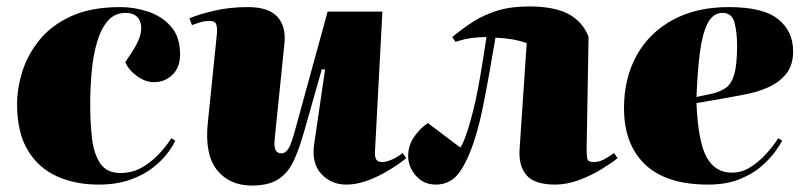

<svg xmlns="http://www.w3.org/2000/svg" viewBox="-20 -559 2507 596"><path d="M353 -537Q397 -537 439.5 -523Q482 -509 510.5 -477Q539 -445 539 -390Q539 -350 515.5 -327Q492 -304 458 -304Q431 -304 405 -323Q379 -342 369 -366L390 -398Q425 -451 417 -485Q409 -519 370 -519Q336 -519 314.5 -494Q293 -469 281 -427.5Q269 -386 264.5 -335.5Q260 -285 260 -234Q260 -179 265.5 -130.5Q271 -82 291 -52Q311 -22 354 -22Q390 -22 419.5 -38.5Q449 -55 472.5 -80Q496 -105 512 -130L524 -122Q518 -108 501.5 -85.5Q485 -63 456.5 -40Q428 -17 385.5 -1.5Q343 14 285 14Q213 14 156 -12Q99 -38 66 -93Q33 -148 33 -236Q33 -285 49.5 -337.5Q66 -390 103 -435.5Q140 -481 201.5 -509Q263 -537 353 -537Z M568 -502Q598 -515 646 -526Q694 -537 749 -537Q813 -537 840.5 -507.5Q868 -478 863 -425L833 -131Q830 -103 835.5 -93Q841 -83 853 -83Q867 -83 876 -98.5Q885 -114 896 -155L997 -523H1167L1144 -89Q1143 -73 1147.5 -64.5Q1152 -56 1167 -56Q1178 -56 1195 -63Q1212 -70 1230 -84L1241 -68Q1233 -61 1213.5 -47.5Q1194 -34 1167.5 -19.5Q1141 -5 1112 4.5Q1083 14 1055 14Q1008 14 977.5 -19Q947 -52 955 -110L989 -343L979 -344L923 -147Q908 -94 890.5 -57.5Q873 -21 843 -2Q813 17 762 17Q692 17 653.5 -31.5Q615 -80 625 -177L653 -451Q655 -471 651.5 -482.5Q648 -494 631 -494Q615 -494 602 -490Q589 -486 576 -481Z M1384 -444Q1415 -470 1448.5 -491.5Q1482 -513 1524 -526Q1566 -539 1622 -539Q1702 -539 1745.5 -515Q1789 -491 1807 -445L1801 -96Q1801 -77 1803 -66.5Q1805 -56 1823 -56Q1840 -56 1856.5 -65Q1873 -74 1886 -84L1897 -68Q1880 -54 1848.5 -34.5Q1817 -15 1778.5 -0.5Q1740 14 1703 14Q1639 14 1614 -15.5Q1589 -45 1593 -98L1615 -425Q1593 -433 1569 -437Q1545 -441 1518 -442Q1509 -389 1499 -332.5Q1489 -276 1478.5 -224.5Q1468 -173 1456 -135Q1434 -63 1406.5 -24.5Q1379 14 1333 14Q1295 14 1271 -13.5Q1247 -41 1247 -75Q1247 -107 1265 -133.5Q1283 -160 1308 -177L1409 -101Q1417 -113 1425.5 -136.5Q1434 -160 1439 -179Q1449 -214 1456.5 -248.5Q1464 -283 1472 -329.5Q1480 -376 1490 -444Q1468 -444 1444.5 -441Q1421 -438 1394 -429Z M2242 -537Q2349 -537 2395.5 -499.5Q2442 -462 2442 -400Q2442 -355 2419 -328Q2396 -301 2361.5 -286.5Q2327 -272 2291 -265.5Q2255 -259 2229 -254L2142 -239Q2147 -119 2173.5 -71Q2200 -23 2252 -23Q2282 -23 2308.5 -39.5Q2335 -56 2357.5 -80.5Q2380 -105 2396 -130L2408 -122Q2403 -112 2387.5 -90Q2372 -68 2345 -44Q2318 -20 2276.5 -3Q2235 14 2178 14Q2048 14 1982.5 -48.5Q1917 -111 1917 -223Q1917 -316 1956 -386.5Q1995 -457 2068 -497Q2141 -537 2242 -537ZM2268 -417Q2268 -459 2260 -489Q2252 -519 2223 -519Q2193 -519 2176.5 -486.5Q2160 -454 2152.5 -395Q2145 -336 2142 -258L2189 -268Q2216 -274 2233.5 -286.5Q2251 -299 2259.5 -329Q2268 -359 2268 -417Z"/></svg>

Font: Literata 72pt Black
Style: Italic
Weight: 900
Italic angle: -2°
Designer: Latin by Veronika Burian and Jose Scaglione. Greek by Irene Vlachou. Cyrillic by Vera Evstafieva
Foundry: TypeTogether
Version: Version 3.002